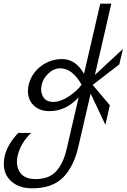

<svg xmlns="http://www.w3.org/2000/svg" viewBox="-20 -740 686 1040"><path d="M422 -281Q372 -370 306 -370Q272 -370 243 -343Q213 -315 206 -281Q197 -243 214 -215Q230 -188 268 -188Q307 -188 350 -216Q395 -245 422 -281ZM551 -64 471 -233 405 52Q380 163 321 222Q263 280 154 280Q74 280 31 232Q-12 184 6 103Q21 41 79 -20H149Q92 34 76 102Q63 158 89 195Q114 230 172 230Q245 230 283 189Q322 147 340 72L406 -213Q337 -138 248 -138Q187 -138 154 -178Q122 -218 135 -279Q150 -342 201 -381Q252 -420 317 -420Q390 -420 435 -340L523 -720H583L494 -334L646 -475L626 -391L482 -280L575 -170Z"/></svg>

Font: Miedinger
Style: Italic
Weight: 400
Italic angle: -13°
Version: Version 001.000